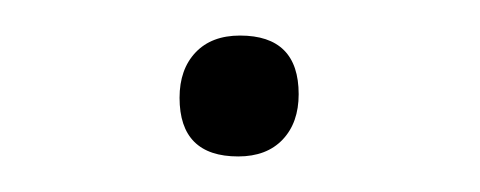

<svg xmlns="http://www.w3.org/2000/svg" viewBox="-20 -296 270 108"><path d="M115 -276Q148 -276 148 -243Q148 -227 139 -217.5Q130 -208 114 -208Q81 -208 81 -241Q81 -257 90 -266.5Q99 -276 115 -276Z"/></svg>

Font: Alegreya Sans Light
Style: Regular
Weight: 300
Designer: Juan Pablo del Peral
Foundry: Huerta Tipografica
Version: Version 2.007